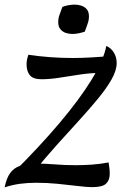

<svg xmlns="http://www.w3.org/2000/svg" viewBox="-35 -803 550 831"><path d="M119 -95Q161 -95 203.5 -91.5Q246 -88 292 -88Q327 -88 363 -90.5Q399 -93 435 -100Q437 -89 438.5 -75.5Q440 -62 440 -51Q440 -23 424 -8Q408 7 364 7Q341 7 301 2Q261 -3 214 -7.5Q167 -12 122 -12Q85 -12 51.5 -7.5Q18 -3 -15 8Q-7 -32 9 -54Q25 -76 52 -85.5Q79 -95 119 -95ZM88 -566Q135 -559 182.5 -555.5Q230 -552 279 -552Q320 -552 361.5 -554.5Q403 -557 447 -561Q452 -554 454 -542.5Q456 -531 456 -523L392 -487Q356 -487 312 -480.5Q268 -474 224.5 -467Q181 -460 145 -460Q109 -460 94.5 -477Q80 -494 80 -525Q80 -544 88 -566ZM19 -52Q136 -168 223 -271Q310 -374 362 -459Q414 -544 425 -604Q445 -596 457.5 -576Q470 -556 470 -530Q470 -499 448.5 -460.5Q427 -422 390 -377Q353 -332 306.5 -281Q260 -230 209 -173.5Q158 -117 109 -55ZM332 -666Q320 -662 306 -659Q292 -656 278 -656Q264 -656 250 -660.5Q236 -665 226.5 -676.5Q217 -688 217 -707Q217 -724 223 -740Q229 -756 235 -773Q247 -778 261.5 -780.5Q276 -783 289 -783Q303 -783 317 -778.5Q331 -774 340.5 -763Q350 -752 350 -732Q350 -716 344 -699.5Q338 -683 332 -666Z"/></svg>

Font: Merienda
Style: Regular
Weight: 400
Designer: Eduardo Rodriguez Tunni
Foundry: Eduardo Rodriguez Tunni
Version: Version 2.001